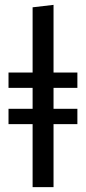

<svg xmlns="http://www.w3.org/2000/svg" viewBox="-20 -769 353 789"><path d="M200 -408V-322H298V-259H200V0H114V-259H15V-322H114V-408H15V-471H114V-739L200 -749V-471H298V-408Z"/></svg>

Font: FiraGO
Style: Regular
Weight: 400
Designer: bBox Type
Foundry: bBox Type GmbH
Version: Version 1.001;April 20, 2020;FontCreator 12.0.0.2555 64-bit